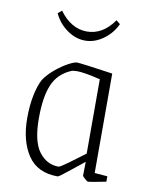

<svg xmlns="http://www.w3.org/2000/svg" viewBox="-77 -702 591 768"><g transform="rotate(10 218.5 -318.0)"><path d="M50 -199Q50 -250 58.5 -291.5Q67 -333 81 -359Q97 -383 123 -404.5Q149 -426 173 -439Q197 -452 208 -452Q224 -452 354 -433V-29L406 -25V-3Q341 10 333 10Q331 10 320.5 1Q310 -8 310 -11L311 -67L276 -39Q269 -34 242 -12Q215 10 210 10Q128 10 89 -48Q50 -106 50 -199ZM309 -100V-402Q243 -418 214 -418Q197 -418 189 -414Q138 -392 117 -342.5Q96 -293 96 -206Q96 -112 127.5 -70.5Q159 -29 207 -29Q213 -29 246.5 -53.5Q280 -78 309 -100ZM97 -633 113 -646Q135 -615 163.5 -598Q192 -581 224 -581Q289 -581 334 -646L350 -633Q332 -594 297 -569Q262 -544 224 -544Q185 -544 150 -569Q115 -594 97 -633Z"/></g></svg>

Font: Grenze ExtraLight
Style: Regular
Weight: 275
Designer: Renata Polastri
Foundry: Omnibus-Type
Version: Version 1.002; ttfautohint (v1.8)